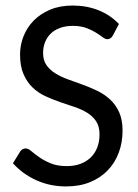

<svg xmlns="http://www.w3.org/2000/svg" viewBox="-20 -669 499 696"><path d="M389.2 -540.5Q381.8 -526.9 369.1 -526.9Q361.8 -526.9 351.8 -534.4Q341.8 -542 327.4 -551Q313 -560.1 292.7 -567.6Q272.5 -575.2 244.1 -575.2Q217.3 -575.2 197 -567.6Q176.8 -560.1 163.3 -546.6Q149.9 -533.2 143.1 -515.4Q136.2 -497.6 136.2 -477.1Q136.2 -450.2 148.7 -432.6Q161.1 -415 181.4 -402.6Q201.7 -390.1 227.5 -380.9Q253.4 -371.6 280.3 -361.8Q307.1 -352.1 333 -339.6Q358.9 -327.1 379.2 -308.3Q399.4 -289.6 411.9 -262.2Q424.3 -234.9 424.3 -195.3Q424.3 -152.8 410.6 -116Q397 -79.1 370.8 -51.8Q344.7 -24.4 306.6 -8.8Q268.6 6.8 219.7 6.8Q160.6 6.8 111.1 -15.9Q61.5 -38.6 26.9 -77.1L52.7 -119.1Q56.2 -124.5 61.3 -127.7Q66.4 -130.9 73.2 -130.9Q82.5 -130.9 94 -120.8Q105.5 -110.8 122.6 -98.9Q139.6 -86.9 163.8 -76.9Q188 -66.9 221.7 -66.9Q250 -66.9 272 -75.2Q293.9 -83.5 309.3 -98.6Q324.7 -113.8 332.8 -135Q340.8 -156.2 340.8 -182.1Q340.8 -210.9 328.4 -229.5Q315.9 -248 295.7 -260.5Q275.4 -272.9 249.5 -281.5Q223.6 -290 196.8 -299.3Q169.9 -308.6 144 -320.6Q118.2 -332.5 97.9 -352.1Q77.6 -371.6 65.2 -400.4Q52.7 -429.2 52.7 -472.2Q52.7 -505.9 65.4 -537.8Q78.1 -569.8 102.3 -594.5Q126.5 -619.1 161.9 -634Q197.3 -648.9 243.2 -648.9Q294.4 -648.9 337.2 -631.8Q379.9 -614.7 411.1 -582Z"/></svg>

Font: Carlito
Style: Regular
Weight: 400
Designer: Lukasz Dziedzic
Foundry: tyPoland Lukasz Dziedzic
Version: Version 1.104